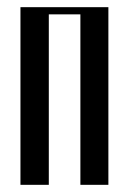

<svg xmlns="http://www.w3.org/2000/svg" viewBox="-20 -515 355 535"><path d="M282 -495V0H204V-475H116V0H37V-495Z"/></svg>

Font: Moniqa SemBd Narrow Heading
Style: Regular
Weight: 600
Width: 4
Designer: Rajesh Rajput
Foundry: Rajesh Rajput
Version: Version 1.000